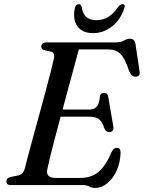

<svg xmlns="http://www.w3.org/2000/svg" viewBox="-20 -908 706 942"><path d="M386 0H34.5Q21.5 0 16.2 -5.2Q11 -10.5 11 -18.5Q11 -34 31.5 -39.5L65.5 -46.5Q80 -49 88.2 -57Q96.5 -65 102 -82Q106 -100 116.5 -139.2Q127 -178.5 141.2 -230.8Q155.5 -283 171.2 -340.2Q187 -397.5 201.5 -451.8Q216 -506 227.2 -549.5Q238.5 -593 243.5 -616.5Q252 -649.5 231 -654.5L200.5 -661Q182.5 -666 182.5 -679Q182.5 -700 210.5 -700H547.5Q572.5 -700 588.2 -709Q604 -718 618 -718Q639.5 -718 644.5 -693.5L664.5 -560Q670 -534 647.5 -532Q626 -530 614 -558Q593 -623 570 -644.2Q547 -665.5 512.5 -665.5H366.5Q358.5 -635 345.8 -587.8Q333 -540.5 317.8 -484.5Q302.5 -428.5 287 -370.5H418.5Q441 -370.5 454.2 -384.2Q467.5 -398 470.5 -437Q474.5 -452 489.5 -452Q508.5 -452 511 -433L536 -287Q538.5 -273 532.5 -266.8Q526.5 -260.5 517 -260Q501 -259.5 493 -275.5Q481.5 -311 465.8 -323.2Q450 -335.5 421 -335.5H277.5Q262 -278.5 248.5 -226.8Q235 -175 225.5 -136.2Q216 -97.5 212.5 -79Q202 -35 253.5 -35H373.5Q426 -35 461.8 -63.5Q497.5 -92 528 -163Q538 -182.5 553 -182.5Q572 -182.5 571.5 -159Q570.5 -112.5 553.2 -73.2Q536 -34 507.8 -10Q479.5 14 446.5 14Q431 14 418 7Q405 0 386 0ZM453.5 -809Q517 -809 561 -875.5Q571.5 -887.5 580.5 -887.5Q597 -887.5 589.5 -867.5Q571.5 -811.5 529.8 -778.5Q488 -745.5 436.5 -745.5Q384.5 -745.5 360.2 -778.5Q336 -811.5 347 -867.5Q351 -887.5 367.5 -887.5Q376.5 -887.5 380.5 -875.5Q385.5 -840 403.5 -824.5Q421.5 -809 453.5 -809Z"/></svg>

Font: Fraunces 9pt S000
Style: Italic
Weight: 400
Italic angle: -16°
Version: Version 1.000; ttfautohint (v1.8.3)